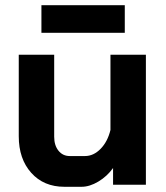

<svg xmlns="http://www.w3.org/2000/svg" viewBox="-20 -709 638 737"><path d="M52 -186V-499H188V-184Q188 -151 204.5 -130.5Q221 -110 248 -110H306Q339 -110 366 -137.5Q393 -165 404 -210V-499H540V0H414V-64Q391 -32 357.5 -12Q324 8 293 8H227Q148 8 100 -45.5Q52 -99 52 -186ZM139 -689H459V-583H139Z"/></svg>

Font: Stavian Bold
Style: Bold
Weight: 700
Version: Version 1.000; ttfautohint (v1.6)